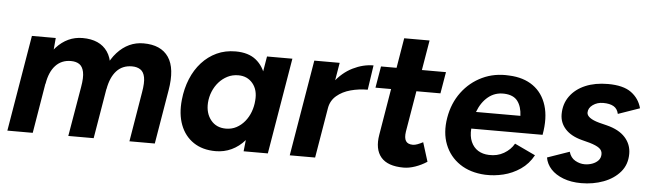

<svg xmlns="http://www.w3.org/2000/svg" viewBox="-45 -820 3375 995"><g transform="rotate(5 1643.0 -322.0)"><path d="M15 0 99 -500H223L215 -408L147 0ZM332 0 376 -258 512 -286 464 0ZM376 -258Q385 -309 379 -337Q373 -365 356 -376.5Q339 -388 312 -388Q263 -388 232 -354.5Q201 -321 191 -259L148 -266Q168 -386 225.5 -449Q283 -512 362 -512Q452 -512 492 -454Q532 -396 512 -280ZM650 0 693 -258 830 -286 782 0ZM693 -258Q702 -309 696.5 -337Q691 -365 673.5 -376.5Q656 -388 630 -388Q580 -388 549.5 -354.5Q519 -321 508 -259L465 -266Q485 -386 542.5 -449Q600 -512 679 -512Q770 -512 809.5 -454Q849 -396 829 -280Z M1244 0 1254 -93 1322 -500H1454L1370 0ZM1099 12Q1031 12 984 -19.5Q937 -51 915.5 -107.5Q894 -164 902 -239Q908 -297 928.5 -347Q949 -397 982.5 -434Q1016 -471 1060 -491.5Q1104 -512 1158 -512Q1225 -512 1264.5 -480Q1304 -448 1319.5 -392.5Q1335 -337 1326 -263Q1320 -196 1300.5 -145Q1281 -94 1250.5 -59Q1220 -24 1181.5 -6Q1143 12 1099 12ZM1142 -109Q1172 -109 1196.5 -122Q1221 -135 1239.5 -157.5Q1258 -180 1268.5 -208.5Q1279 -237 1281 -267Q1286 -322 1258 -356Q1230 -390 1183 -390Q1152 -390 1126.5 -377Q1101 -364 1082 -342.5Q1063 -321 1051.5 -293Q1040 -265 1038 -234Q1035 -180 1063.5 -144.5Q1092 -109 1142 -109Z M1484 0 1568 -500H1700L1616 0ZM1620 -261Q1634 -342 1674.5 -395.5Q1715 -449 1768.5 -475.5Q1822 -502 1876 -502L1857 -374Q1811 -374 1768.5 -362.5Q1726 -351 1696.5 -326Q1667 -301 1660 -262Z M2077 12Q1994 12 1959 -29.5Q1924 -71 1937 -147L2022 -656H2154L2073 -175Q2068 -142 2078 -126Q2088 -110 2115 -110Q2125 -110 2138.5 -115Q2152 -120 2167 -128L2198 -29Q2169 -10 2137 1Q2105 12 2077 12ZM1896 -388 1915 -500H2253L2234 -388Z M2501 12Q2423 8 2369 -28.5Q2315 -65 2291 -126Q2267 -187 2280 -265Q2293 -342 2335.5 -399Q2378 -456 2441.5 -486Q2505 -516 2581 -511Q2656 -508 2706 -472.5Q2756 -437 2776 -373Q2796 -309 2780 -220H2409Q2406 -180 2418.5 -151.5Q2431 -123 2455 -108Q2479 -93 2512 -92Q2555 -90 2589.5 -110Q2624 -130 2642 -162L2750 -111Q2725 -65 2684 -37Q2643 -9 2595.5 2.5Q2548 14 2501 12ZM2426 -308H2657Q2655 -356 2633.5 -384.5Q2612 -413 2564 -415Q2516 -417 2480.5 -388Q2445 -359 2426 -308Z M3001 12Q2948 12 2907.5 -3.5Q2867 -19 2843 -45Q2819 -71 2813 -105L2928 -145Q2937 -114 2961 -100.5Q2985 -87 3010 -87Q3031 -87 3050 -94Q3069 -101 3081 -114Q3093 -127 3093 -147Q3093 -166 3077 -178Q3061 -190 3027 -200L2985 -211Q2928 -226 2898.5 -258.5Q2869 -291 2869 -335Q2869 -389 2898 -429Q2927 -469 2977.5 -490.5Q3028 -512 3095 -512Q3175 -512 3216.5 -481.5Q3258 -451 3271 -401L3159 -362Q3153 -389 3133 -400.5Q3113 -412 3079 -412Q3048 -412 3025 -395.5Q3002 -379 3002 -355Q3002 -341 3018 -329Q3034 -317 3067 -308L3107 -298Q3171 -282 3203.5 -246Q3236 -210 3236 -161Q3236 -105 3203 -66.5Q3170 -28 3116.5 -8Q3063 12 3001 12Z"/></g></svg>

Font: Figtree
Style: Bold Italic
Weight: 700
Italic angle: -9.5°
Foundry: Erik Kennedy
Version: Version 2.001;gftools[0.9.30]